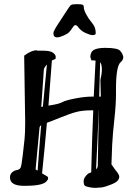

<svg xmlns="http://www.w3.org/2000/svg" viewBox="-20 -900 642 927"><path d="M286.4 -728C299.2 -733.6 308.3 -739 313.5 -744.4C318.7 -749.8 325.1 -758.3 332.8 -770C340.4 -781.7 348.6 -781.5 357.4 -769.3C366.2 -757.1 378.1 -747.6 393.1 -740.7C408 -733.9 419.4 -730.5 427.2 -730.5C435.1 -730.5 439.7 -732.3 441.2 -735.8C442.6 -739.4 442.4 -746.7 440.4 -757.6C438.5 -768.5 432.4 -780 422.1 -792.2C411.9 -804.4 403.1 -817.5 395.8 -831.5C388.4 -845.5 384.8 -856.2 384.8 -863.5C384.8 -870.8 382.7 -875.4 378.7 -877.2C374.6 -879 365.5 -879.9 351.3 -879.9C337.2 -879.9 328 -878.7 323.7 -876.2C319.5 -873.8 313 -865.5 304.2 -851.3C295.4 -837.2 282.1 -816.8 264.4 -790.3C246.7 -763.8 237.8 -747 237.8 -740C237.8 -733 239.3 -727.9 242.2 -724.6C245.1 -721.4 250 -719.7 256.8 -719.7C263.7 -719.7 273.5 -722.5 286.4 -728ZM456.5 -367.2H457L452.1 -99.1C451.8 -93.3 449.1 -87.7 443.8 -82.5C448.7 -176.9 453 -271.8 456.5 -367.2ZM161.6 -76.2 151.9 -82 170.9 -284.7C171.9 -288.9 174.5 -292.6 178.7 -295.9C172.5 -222.7 166.8 -149.4 161.6 -76.2ZM187 -385.3 179.2 -383.8 191.9 -565.9C194.5 -573.4 199.4 -581.1 206.5 -588.9C199.7 -521.2 193.2 -453.3 187 -385.3ZM464.8 -514.6 466.8 -433.6H459C460.6 -488.6 462.1 -543.8 463.4 -599.1C467.6 -595.5 470.4 -586.6 471.7 -572.3V-556.6C471.7 -548.8 469.4 -534.8 464.8 -514.6ZM488.5 -668.9C449.3 -668.9 426.6 -661 420.4 -645C417.5 -638.2 416 -631.5 416 -625L421.4 -608.4H429.7C432.9 -608.4 436.8 -608.1 441.4 -607.4C438.2 -549.5 435.2 -491.5 432.6 -433.6H424.8C401.4 -433.6 374.1 -430.6 343 -424.6C311.9 -418.5 291.4 -412.8 281.5 -407.2C271.6 -401.7 256 -397.1 234.9 -393.6L213.9 -390.1C219.7 -462.4 225.3 -535 230.5 -607.9C236 -610.8 241.9 -613.4 248 -615.7V-616.2L249 -622.6V-625C249 -632.5 244.5 -639.4 235.4 -645.8C226.2 -652.1 210.4 -655.3 188 -655.3H159.2L158.2 -657.2H154.3C142.9 -656.6 129.6 -651.9 114.3 -643.1L96.7 -631.3L101.6 -310.5C101.6 -275.1 100.6 -247.8 98.6 -228.8C96.7 -209.7 93.8 -183.7 89.8 -150.6C85.9 -117.6 82.6 -97.8 79.8 -91.3C77.1 -84.8 71 -80.7 61.8 -79.1C52.5 -77.5 44.6 -73.6 38.1 -67.6C31.6 -61.6 28.3 -53.7 28.3 -43.9V-42C29 -16 51.1 -2.9 94.7 -2.9H102.5C162.4 -2.9 197.3 -11.2 207 -27.8C210.6 -31.4 212.4 -35.2 212.4 -39.3C212.4 -43.4 211.1 -46.2 208.5 -47.9L183.1 -63C191.6 -144 199.4 -225.4 206.5 -307.1C221.2 -312.3 243.7 -321.1 274.2 -333.5C304.6 -345.9 329.7 -354.6 349.4 -359.6C369.1 -364.7 391.4 -367.2 416.5 -367.2H430.2C425.9 -267.9 422.7 -168.1 420.4 -67.9C415.9 -65.9 411 -64 405.8 -62C391.1 -49.3 383.8 -37.2 383.8 -25.6C383.8 -14.1 385.7 -6.8 389.4 -3.7C393.1 -0.6 400.9 2 412.6 4.2C424.3 6.3 434.1 7.2 441.9 7.1C449.7 6.9 459.2 6.2 470.5 4.9C481.7 3.6 498.7 -1.7 521.5 -11C544.3 -20.3 555.7 -32.2 555.7 -46.9V-47.9C555.7 -54.4 549.3 -65.1 536.6 -80.1L518.1 -106.4L521.5 -199.2C523.4 -236 527 -277.8 532.2 -324.7C537.4 -371.6 540 -411.8 540 -445.3V-472.2C540 -507.6 541.9 -536.3 545.7 -558.1C549.4 -579.9 555.3 -594.1 563.2 -600.6C571.2 -607.1 575.2 -615.1 575.2 -624.5V-627L574.2 -627.9C573.2 -636.4 568.5 -645.3 560.1 -654.8C551.6 -664.2 527.8 -668.9 488.5 -668.9Z"/></svg>

Font: Drukaatie burti
Style: Regular
Weight: 400
Version: Version 0.14.4